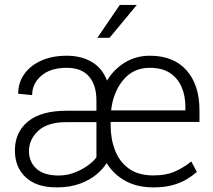

<svg xmlns="http://www.w3.org/2000/svg" viewBox="-20 -770 886 799"><path d="M618.2 9.8Q550.8 9.8 501.7 -17.3Q452.6 -44.4 423.8 -91.3Q409.2 -67.4 381.6 -44.2Q354 -21 312.5 -5.6Q271 9.8 215.3 9.8Q131.8 9.8 86.9 -32.2Q42 -74.2 42 -143.6Q42 -219.7 96.4 -264.4Q150.9 -309.1 256.3 -309.1H381.3V-351.6Q381.3 -416 350.3 -451.9Q319.3 -487.8 257.8 -487.8Q189.9 -487.8 151.9 -454.8Q113.8 -421.9 113.8 -374L55.7 -379.9Q55.7 -425.8 80.8 -461.4Q106 -497.1 151.4 -517.6Q196.8 -538.1 257.8 -538.1Q318.4 -538.1 362.1 -512.2Q405.8 -486.3 425.3 -434.6Q454.6 -482.9 500.7 -510.5Q546.9 -538.1 603.5 -538.1Q702.6 -538.1 756.3 -477.3Q810.1 -416.5 810.1 -311.5V-262.7H440.4V-249Q440.4 -191.4 459 -143.8Q477.5 -96.2 516.8 -68.1Q556.2 -40 618.2 -40Q673.3 -40 711.4 -57.9Q749.5 -75.7 775.9 -98.1L799.3 -54.7Q785.2 -42 761.7 -26.9Q738.3 -11.7 703.1 -1Q668 9.8 618.2 9.8ZM603.5 -487.8Q534.7 -487.8 492.7 -437Q450.7 -386.2 442.4 -310.5H751.5V-326.2Q751.5 -371.1 735.8 -407.7Q720.2 -444.3 687.5 -466.1Q654.8 -487.8 603.5 -487.8ZM224.1 -39.6Q257.3 -39.6 288.6 -51.3Q319.8 -63 344.2 -80.3Q368.7 -97.7 381.3 -115.2V-261.7H257.3Q177.7 -261.7 139.2 -225.6Q100.6 -189.5 100.6 -141.6Q100.6 -96.2 131.8 -67.9Q163.1 -39.6 224.1 -39.6ZM385.3 -612.8 478.5 -749.5H549.3L436 -612.8Z"/></svg>

Font: Vazirmatn RD UI ExtraLight
Style: Regular
Weight: 200
Designer: Saber Rastikerdar
Foundry: Saber Rastikerdar
Version: Version 33.003